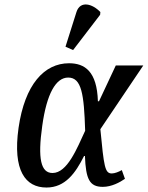

<svg xmlns="http://www.w3.org/2000/svg" viewBox="-20 -829 661 859"><path d="M307 -605 428 -763 429 -775C394 -812 339 -828 322 -775L273 -620ZM188 10C272 10 318 -55 356 -131H360C364 -28 380 7 440 7C479 7 516 -13 539 -29L525 -68C511 -60 493 -53 480 -53C449 -53 445 -85 429 -251L621 -536H498L423 -376H418C414 -510 359 -546 289 -546C178 -546 91 -451 63 -257C36 -65 94 10 188 10ZM215 -55C163 -55 148 -118 169 -266C189 -410 230 -482 285 -482C345 -482 356 -408 361 -244C324 -164 281 -55 215 -55Z"/></svg>

Font: Noto Serif Condensed Medium
Style: Italic
Weight: 500
Width: 3
Italic angle: -12°
Designer: Monotype Design Team
Foundry: Monotype Imaging Inc.
Version: Version 2.013